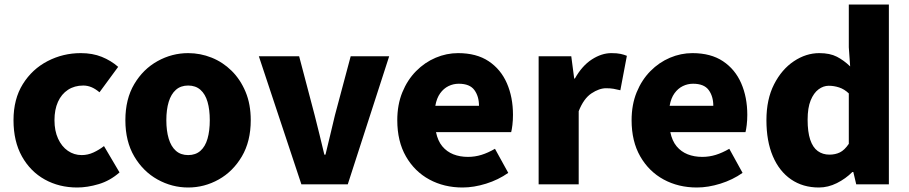

<svg xmlns="http://www.w3.org/2000/svg" viewBox="-20 -819 4040 853"><path d="M323 14Q243 14 179 -21.5Q115 -57 77.5 -124Q40 -191 40 -285Q40 -379 81.5 -445.5Q123 -512 191.5 -547.5Q260 -583 339 -583Q391 -583 432 -566.5Q473 -550 505 -522L422 -409Q403 -425 385.5 -432Q368 -439 350 -439Q311 -439 282 -420Q253 -401 237.5 -366.5Q222 -332 222 -285Q222 -238 238 -203Q254 -168 281.5 -149Q309 -130 343 -130Q370 -130 395 -141.5Q420 -153 442 -170L511 -53Q469 -16 418.5 -1Q368 14 323 14Z M816 14Q744 14 680 -21.5Q616 -57 576.5 -124Q537 -191 537 -285Q537 -379 576.5 -445.5Q616 -512 680 -547.5Q744 -583 816 -583Q870 -583 920 -563Q970 -543 1009 -504.5Q1048 -466 1071 -411Q1094 -356 1094 -285Q1094 -191 1054.5 -124Q1015 -57 951.5 -21.5Q888 14 816 14ZM816 -130Q849 -130 870.5 -149Q892 -168 902 -203Q912 -238 912 -285Q912 -332 902 -366.5Q892 -401 870.5 -420Q849 -439 816 -439Q783 -439 761.5 -420Q740 -401 729.5 -366.5Q719 -332 719 -285Q719 -238 729.5 -203Q740 -168 761.5 -149Q783 -130 816 -130Z M1319 0 1130 -569H1309L1378 -307Q1389 -265 1399.5 -221Q1410 -177 1421 -132H1426Q1437 -177 1447.5 -221Q1458 -265 1468 -307L1538 -569H1709L1525 0Z M2035 14Q1953 14 1887.5 -21.5Q1822 -57 1783.5 -124Q1745 -191 1745 -285Q1745 -354 1767.5 -409Q1790 -464 1828.5 -503Q1867 -542 1915.5 -562.5Q1964 -583 2015 -583Q2097 -583 2151 -547Q2205 -511 2232 -449Q2259 -387 2259 -309Q2259 -285 2256.5 -264Q2254 -243 2251 -232H1917Q1925 -193 1945 -169Q1965 -145 1994 -133.5Q2023 -122 2059 -122Q2090 -122 2119 -131Q2148 -140 2179 -158L2238 -51Q2194 -20 2139.5 -3Q2085 14 2035 14ZM1914 -349H2108Q2108 -391 2087.5 -419Q2067 -447 2018 -447Q1994 -447 1972.5 -436.5Q1951 -426 1935.5 -404.5Q1920 -383 1914 -349Z M2373 0V-569H2518L2531 -470H2534Q2566 -527 2609.5 -555Q2653 -583 2696 -583Q2722 -583 2737.5 -579.5Q2753 -576 2765 -571L2736 -418Q2720 -422 2706 -424.5Q2692 -427 2673 -427Q2642 -427 2607.5 -404Q2573 -381 2551 -325V0Z M3076 14Q2994 14 2928.5 -21.5Q2863 -57 2824.5 -124Q2786 -191 2786 -285Q2786 -354 2808.5 -409Q2831 -464 2869.5 -503Q2908 -542 2956.5 -562.5Q3005 -583 3056 -583Q3138 -583 3192 -547Q3246 -511 3273 -449Q3300 -387 3300 -309Q3300 -285 3297.5 -264Q3295 -243 3292 -232H2958Q2966 -193 2986 -169Q3006 -145 3035 -133.5Q3064 -122 3100 -122Q3131 -122 3160 -131Q3189 -140 3220 -158L3279 -51Q3235 -20 3180.5 -3Q3126 14 3076 14ZM2955 -349H3149Q3149 -391 3128.5 -419Q3108 -447 3059 -447Q3035 -447 3013.5 -436.5Q2992 -426 2976.5 -404.5Q2961 -383 2955 -349Z M3618 14Q3547 14 3494.5 -22Q3442 -58 3413.5 -125Q3385 -192 3385 -285Q3385 -378 3419 -444.5Q3453 -511 3507 -547Q3561 -583 3620 -583Q3667 -583 3698 -567Q3729 -551 3757 -524L3751 -609V-799H3929V0H3784L3771 -55H3767Q3737 -25 3698 -5.5Q3659 14 3618 14ZM3665 -132Q3691 -132 3711.5 -142Q3732 -152 3751 -180V-404Q3731 -423 3708 -430.5Q3685 -438 3662 -438Q3638 -438 3616.5 -422Q3595 -406 3581.5 -373Q3568 -340 3568 -287Q3568 -233 3579.5 -198.5Q3591 -164 3613 -148Q3635 -132 3665 -132Z"/></svg>

Font: Noto Sans KR Thin Black
Style: Regular
Weight: 900
Version: Version 2.004-H2;hotconv 1.0.118;makeotfexe 2.5.65603